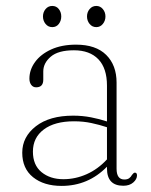

<svg xmlns="http://www.w3.org/2000/svg" viewBox="-20 -600 496 630"><path d="M53 -99Q53 -151 97.8 -185.8Q142.5 -220.5 220 -220.5Q250.5 -220.5 278.8 -215Q307 -209.5 331 -201.5V-319Q331 -376 302.8 -405.5Q274.5 -435 222.5 -435Q171 -435 146.5 -414Q122 -393 122 -365.5V-338.5Q122 -313.5 98.5 -313.5Q88.5 -313.5 82.5 -321.5Q76.5 -329.5 76.5 -342Q76.5 -371 95 -396.5Q113.5 -422 148 -437.8Q182.5 -453.5 229.5 -453.5Q294.5 -453.5 328.5 -419.8Q362.5 -386 362.5 -329V-46.5Q362.5 -11 388 -11Q398.5 -11 404.2 -15.5Q410 -20 413 -26Q418.5 -33.5 422.5 -33.5Q429.5 -33.5 429.5 -24.5Q429.5 -12 417.2 -1.2Q405 9.5 384.5 9.5Q331 9.5 331 -47.5V-53Q269.5 10 182 10Q124 10 88.5 -18.5Q53 -47 53 -99ZM88 -102.5Q88 -58.5 116.2 -35.2Q144.5 -12 188 -12Q227.5 -12 264.5 -28.5Q301.5 -45 331 -77V-182.5Q307 -190.5 280.2 -196.2Q253.5 -202 223 -202Q159.5 -202 123.8 -175.2Q88 -148.5 88 -102.5ZM151.5 -511Q138 -511 129.5 -521.5Q121 -532 121 -546Q121 -560 129.5 -570.2Q138 -580.5 151.5 -580.5Q165 -580.5 173 -570.2Q181 -560 181 -546Q181 -532 173 -521.5Q165 -511 151.5 -511ZM296 -511Q282.5 -511 274 -521.5Q265.5 -532 265.5 -546Q265.5 -560 274 -570.2Q282.5 -580.5 296 -580.5Q309 -580.5 317.5 -570.2Q326 -560 326 -546Q326 -532 317.5 -521.5Q309 -511 296 -511Z"/></svg>

Font: Fraunces 72pt Soft Thin
Style: Regular
Weight: 100
Version: Version 1.000;[b76b70a41]